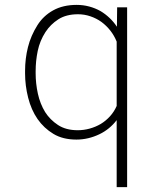

<svg xmlns="http://www.w3.org/2000/svg" viewBox="-20 -558 640 781"><path d="M82 -269.5V-259.3Q82 -210 94.5 -160.6Q106.9 -111.3 132.8 -73.7Q158.7 -36.6 197.3 -13.4Q235.8 9.8 291 9.8Q314.9 9.8 338.9 4.2Q362.8 -1.5 384.8 -12.2Q405.3 -22 423.1 -36.6Q440.9 -51.3 454.6 -69.3V203.1H497.1V-528.3H456.5L455.6 -449.2Q442.4 -469.2 425.5 -485.1Q408.7 -501 389.2 -512.7Q367.7 -524.9 343 -531.5Q318.4 -538.1 292 -538.1Q236.3 -538.1 196.3 -515.9Q156.2 -493.7 132.3 -455.6Q105.5 -413.1 93.8 -366.5Q82 -319.8 82 -269.5ZM125 -259.3V-269.5Q125 -310.1 133.5 -351.1Q142.1 -392.1 165 -427.7Q185.5 -459 217.5 -479.5Q249.5 -500 297.4 -500Q323.2 -500 347.7 -491.7Q372.1 -483.4 392.6 -468.8Q413.1 -453.6 429 -433.3Q444.8 -413.1 454.6 -388.7V-127Q444.3 -103.5 427.5 -85Q410.6 -66.4 389.6 -53.7Q368.7 -41.5 344.7 -34.9Q320.8 -28.3 296.4 -28.3Q248 -28.3 215.8 -49.6Q183.6 -70.8 163.6 -102.1Q143.1 -135.7 134 -177.2Q125 -218.8 125 -259.3Z"/></svg>

Font: Roboto Mono ExtraLight
Style: Regular
Weight: 250
Monospace: yes
Designer: Google
Version: Version 3.000